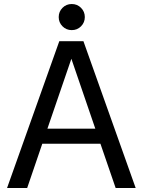

<svg xmlns="http://www.w3.org/2000/svg" viewBox="-20 -935 706 955"><path d="M290.8 -804.2Q272 -823.2 272 -850.1Q272 -877 290.8 -896Q309.6 -915 336.9 -915Q364.3 -915 383.1 -896Q401.9 -877 401.9 -850.1Q401.9 -823.2 383.1 -804.2Q364.3 -785.2 336.9 -785.2Q309.6 -785.2 290.8 -804.2ZM15.1 0 274.9 -730H305.2H365.2H395L654.8 0H555.2L479.5 -220.2H190.4L115.2 0ZM335 -642.6 215.8 -294.9H454.1Z"/></svg>

Font: Miedinger*
Style: Book
Weight: 400
Version: Version 001.000